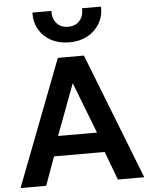

<svg xmlns="http://www.w3.org/2000/svg" viewBox="-62 -1013 828 1063"><g transform="rotate(-5 352.0 -481.0)"><path d="M8.5 0 277 -700H422L696 0H549.5L490 -158.5H208.5L151 0ZM240.5 -269H457L347 -553ZM349.5 -780Q291.5 -780 248 -803.2Q204.5 -826.5 180.8 -867.5Q157 -908.5 158.5 -962H264Q262.5 -919 285.8 -892.8Q309 -866.5 349.5 -866.5Q390 -866.5 413.2 -892.8Q436.5 -919 434 -962H540Q541.5 -909.5 517.2 -868.2Q493 -827 449.5 -803.5Q406 -780 349.5 -780Z"/></g></svg>

Font: Geologica Roman Medium
Style: Regular
Weight: 500
Designer: Sindre Bremnes, Frode Helland
Foundry: Monokrom Skriftforlag AS
Version: Version 1.010;gftools[0.9.28]